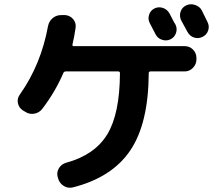

<svg xmlns="http://www.w3.org/2000/svg" viewBox="-20 -852 1040 912"><path d="M712.9 -811.5Q732.4 -821.3 753.4 -814.5Q774.4 -807.6 785.2 -788.1Q790 -779.3 798.8 -761.7Q807.6 -744.1 813.5 -735.4Q823.2 -715.8 815.9 -694.8Q808.6 -673.8 789.1 -665Q770.5 -656.2 749.5 -663.1Q728.5 -669.9 718.8 -689.5Q713.9 -698.2 705.1 -715.8Q696.3 -733.4 691.4 -742.2Q681.6 -760.7 688 -781.2Q694.3 -801.8 712.9 -811.5ZM938.5 -802.7Q943.4 -793 952.6 -773.9Q961.9 -754.9 965.8 -747.1Q975.6 -727.5 968.8 -707Q961.9 -686.5 941.9 -676.8Q921.9 -667 901.4 -673.8Q880.9 -680.7 870.1 -701.2Q861.3 -718.8 840.8 -754.9Q831.1 -774.4 837.4 -795.4Q843.8 -816.4 863.8 -826.2Q883.8 -835.9 906.2 -828.6Q928.7 -821.3 938.5 -802.7ZM87.9 -328.1Q69.3 -340.8 64.9 -362.8Q60.5 -384.8 75.2 -404.3Q174.8 -545.9 208 -727.5Q212.9 -752 231 -766.6Q249 -781.2 273.4 -780.3H290Q313.5 -778.3 328.1 -760.3Q342.8 -742.2 338.9 -718.8Q333 -677.7 324.2 -640.6Q322.3 -632.8 331.1 -632.8H857.4Q880.9 -632.8 897 -616.2Q913.1 -599.6 913.1 -577.1V-570.3Q913.1 -546.9 896.5 -529.8Q879.9 -512.7 857.4 -512.7H695.3Q687.5 -512.7 686.5 -505.9Q685.5 -265.6 598.6 -137.2Q511.7 -8.8 326.2 38.1Q302.7 43.9 282.2 30.8Q261.7 17.6 255.9 -4.9L253.9 -11.7Q248 -34.2 260.3 -53.7Q272.5 -73.2 294.9 -79.1Q429.7 -116.2 489.3 -213.4Q548.8 -310.5 549.8 -504.9Q549.8 -512.7 541 -512.7H293Q284.2 -512.7 281.2 -505.9Q243.2 -417 181.6 -335.9Q167 -316.4 143.1 -312Q119.1 -307.6 97.7 -322.3Z"/></svg>

Font: Rounded Mgen+ 1mn bold
Style: Bold
Weight: 700
Designer: [Source Han Sans]
Ryoko NISHIZUKA  (kana & ideographs); Paul D. Hunt (Latin, Greek & Cyrillic); Wenlong ZHANG  (bopomofo
Version: Version 1.059.20150602